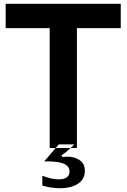

<svg xmlns="http://www.w3.org/2000/svg" viewBox="-20 -783 670 1016"><path d="M243 0H275L291 -19H373L354 0H387V-634H619V-763H10V-634H243ZM204 199V147C240 161 268 166 291 166C327 166 348 152 348 125C348 79 290 70 214 71L275 0H354C342 11 328 24 305 39L311 48C348 43 372 49 386 56C416 69 429 90 429 122C429 183 372 213 298 213C270 213 237 209 204 199Z"/></svg>

Font: Swile Sans
Style: Bold
Weight: 700
Designer: Lord
Foundry: Lord
Version: Version 1.477;FEAKit 1.0